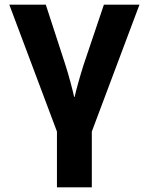

<svg xmlns="http://www.w3.org/2000/svg" viewBox="-20 -566 640 826"><path d="M225 240V0L20 -546H177L261 -288Q272 -254 283 -213Q294 -172 299 -149H301Q306 -172 317.5 -213Q329 -254 340 -288L427 -546H580L375 0V240Z"/></svg>

Font: Noto Sans Mono
Style: Bold
Weight: 700
Designer: Monotype Design Team
Foundry: Monotype Imaging Inc.
Version: Version 2.014